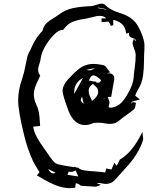

<svg xmlns="http://www.w3.org/2000/svg" viewBox="-20 -880 875 1037"><path d="M402.8 73.2 388.2 39.6 387.7 40Q376.5 48.3 363.3 48.3Q356.4 48.3 350.1 47.4L350.6 47.9L344.2 64ZM536.6 -339.4Q541.5 -346.7 548.3 -353.5Q541 -350.1 536.6 -339.4ZM510.7 -433.1Q514.6 -433.1 518.6 -435.8Q522.5 -438.5 525.9 -447.3Q499.5 -473.1 484.4 -473.1Q470.7 -473.1 460.4 -445.8L482.9 -440.4L501.5 -439L497.1 -436Q504.4 -433.1 510.7 -433.1ZM477.1 -335 482.4 -339.4Q510.3 -361.3 510.3 -384.8Q510.3 -388.2 508.1 -397.2Q505.9 -406.2 481.9 -426.8Q459 -410.6 459 -392.1Q459 -390.6 459.7 -379.9Q460.4 -369.1 472.7 -345.2L473.1 -344.7ZM464.8 -441.4 460 -445.3 459 -441.9ZM460.9 -500Q476.6 -500 492.2 -512.2L447.3 -502.9Q453.6 -500 460.9 -500ZM432.1 -319.8 423.3 -357.4 422.9 -357.9 420.9 -353.5Q416 -342.8 416 -339.4Q416 -332 432.1 -319.8ZM381.3 -373.5 428.2 -459Q403.8 -447.3 390.6 -423.3Q380.9 -404.3 380.9 -383.8Q380.9 -378.4 381.3 -373.5ZM551.8 -828.6 552.2 -831.1 508.8 -839.4 508.3 -836.4ZM268.1 56.6Q273.9 56.6 279.3 52.7L240.7 33.2Q252.4 56.6 268.1 56.6ZM356.9 136.2Q305.7 136.2 244.6 104Q230.5 97.2 179.2 67.4L193.4 49.8Q166 6.3 158.7 -8.8Q128.4 -75.7 111.3 -145.5Q78.1 -279.8 78.1 -337.4Q78.1 -394.5 99.1 -452.6Q111.8 -490.7 118.7 -531.2Q123 -553.7 128.4 -576.7Q131.8 -588.4 137.7 -598.6L143.1 -607.9Q146.5 -616.2 150.4 -624V-624.5Q167.5 -663.6 190.4 -691.4L198.7 -702.1Q201.7 -705.6 204.6 -708Q209 -712.4 209.5 -713.9Q215.8 -740.7 231.7 -755.1Q247.6 -769.5 266.1 -780.3Q279.3 -787.6 291.5 -796.9Q332 -828.1 376.7 -836.7Q421.4 -845.2 469.2 -846.7Q484.9 -847.7 499 -853.5Q518.1 -860.4 527.8 -860.4Q541 -860.4 547.6 -853.5Q554.2 -846.7 561 -841.3L564.9 -840.8L564.5 -838.9Q593.3 -819.8 626 -810.5Q642.1 -805.2 657.7 -798.8Q702.6 -777.8 724.1 -741Q745.6 -704.1 755.9 -665Q760.3 -649.9 760.3 -633.3Q760.3 -616.7 759.8 -609.9Q757.8 -583 757.8 -555.7V-549.3Q757.8 -510.3 752.4 -470Q747.1 -429.7 722.7 -391.6Q716.8 -381.3 710 -363.3L735.8 -342.8L691.4 -330.6L689.9 -319.3L696.8 -329.1L714.4 -324.7Q711.9 -314.9 711.4 -309.3Q710.9 -303.7 709.5 -298.3Q707 -289.1 665 -260.3Q642.6 -244.6 621.6 -227.1Q602.5 -210.9 575.2 -210.9Q559.1 -210.9 543.9 -214.1Q528.8 -217.3 508.3 -217.3Q504.9 -216.8 500 -216.8Q490.7 -216.8 484.4 -215.3Q460.9 -204.6 439.5 -204.6Q379.9 -204.6 349.6 -281.7Q317.9 -369.6 317.9 -386.7Q317.9 -418.9 347.2 -451.2L354 -458.5L355.5 -459.5Q377.9 -485.4 404.3 -506.3Q439.5 -534.7 485.4 -534.7Q502.9 -534.7 523.4 -530.8L524.4 -531.2V-530.8L540 -527.8Q549.3 -524.9 560.5 -507.8Q564.5 -502 575.2 -488.8L557.1 -484.9Q559.6 -484.4 564.9 -484.4Q597.2 -484.4 597.2 -455.1Q597.2 -447.8 594.7 -438Q589.4 -411.6 585.4 -385.3L580.6 -356.9H562.5Q562.5 -352.5 566.4 -343.8Q571.3 -333.5 571.3 -325.2Q571.3 -319.3 568.4 -311.5Q566.9 -307.1 566.9 -304.7Q566.9 -298.3 578.6 -298.3Q584 -298.3 589.8 -299.8Q617.2 -306.2 636.5 -326.4Q655.8 -346.7 671.9 -377Q699.2 -425.3 701.7 -460.9Q703.6 -487.8 707.5 -513.2Q712.9 -549.3 712.9 -585.4Q711.4 -602.1 703.6 -619.6Q695.8 -640.1 695.8 -647Q695.8 -653.8 703.6 -670.9L712.9 -656.7L713.4 -661.6Q713.4 -669.9 698.2 -673.8Q676.3 -679.7 676.3 -695.8Q676.3 -699.7 677.7 -703.6L661.6 -697.8Q656.7 -735.4 638.4 -750.7Q620.1 -766.1 591.8 -772.9V-744.1L579.1 -740.2L567.4 -763.2L528.8 -760.7L528.3 -780.8H554.2Q541 -794.4 519.5 -794.4Q502.4 -794.4 474.1 -786.1Q453.6 -780.8 432.6 -777.3Q402.3 -773.4 373.8 -762.7Q345.2 -752 323.2 -721.2L321.8 -718.8H318.4Q296.9 -718.8 270 -691.2Q243.2 -663.6 223.1 -628.2Q203.1 -592.8 200.2 -566.4Q198.7 -551.8 193.4 -537.1Q186 -517.6 186 -502.9Q186 -485.8 197.3 -471.7Q193.4 -461.9 187.5 -450.2Q162.6 -401.4 162.6 -371.1Q162.6 -340.8 179.7 -307.1Q192.4 -279.8 194.8 -226.6L196.8 -199.7L159.2 -195.8Q164.6 -165 179.2 -138.7Q193.8 -112.3 212.4 -86.9Q218.3 -79.1 232.9 -57.1Q249.5 -31.7 268.6 -8.3Q279.3 4.4 299.3 8.8Q339.4 17.6 380.9 22.9L379.9 20L392.1 24.4Q393.1 25.4 409.7 27.8L405.3 30.3L406.2 30.8Q421.4 38.1 436 40.5Q464.8 44.4 494.1 45.9Q536.6 48.8 548.3 51.8L553.7 29.8L582 35.6L597.7 -1L609.9 15.6L627.9 -19L629.4 -19.5Q691.4 -55.2 740.7 -151.4L749 -167.5L752.4 -138.7Q753.4 -134.3 753.4 -130.4Q753.4 -126.5 752.4 -123Q727.5 -45.4 658.7 27.3Q647 40 635.7 53.2Q618.7 72.8 599.6 93Q580.6 113.3 551.8 113.3Q541.5 113.3 529.8 110.4Q522 108.4 513.7 108.4Q508.3 108.4 502.4 109.4L525.4 118.2L510.3 124Q500 128.4 497.1 128.4L419.4 123.5Q414.1 122.6 409.9 117.9Q405.8 113.3 390.1 109.4H389.6L387.2 124L386.2 133.8Q364.3 136.2 356.9 136.2Z"/></svg>

Font: Unutterable
Style: Regular
Weight: 400
Designer: GGBotNet
Foundry: f0n7.com
Version: 1.00